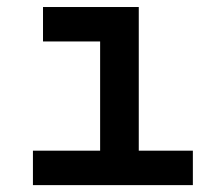

<svg xmlns="http://www.w3.org/2000/svg" viewBox="-20 -538 626 558"><path d="M271 0V-497.1H383.3V0ZM75.7 0V-100.1H280.8V0ZM373.5 0V-100.1H540.5V0ZM105 -417.5V-517.6H383.3V-417.5Z"/></svg>

Font: Cascadia Mono Medium
Style: Regular
Weight: 500
Monospace: yes
Designer: Aaron Bell
Foundry: Saja Typeworks
Version: Version 2407.024